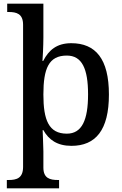

<svg xmlns="http://www.w3.org/2000/svg" viewBox="-20 -780 663 1040"><path d="M17 240H300V195H294C251 195 215 186 215 128V40C215 15 211 -69 211 -75H215C244 -23 290 10 367 10C498 10 570 -75 570 -268C570 -461 498 -546 366 -546C288 -546 244 -509 214 -450H210C211 -455 215 -533 215 -576V-760H19V-715H27C69 -715 105 -706 105 -646V124C105 186 69 195 26 195H17ZM342 -56C244 -56 215 -130 215 -268C215 -409 244 -479 342 -479C424 -479 457 -408 457 -269C457 -130 424 -56 342 -56Z"/></svg>

Font: Noto Serif Georgian Medium
Style: Regular
Weight: 500
Designer: Monotype Design Team, Akaki Razmadze
Foundry: Google LLC
Version: Version 2.003